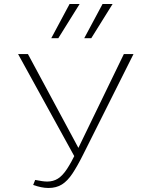

<svg xmlns="http://www.w3.org/2000/svg" viewBox="-20 -927 729 955"><path d="M221 8Q203 8 184 4Q165 0 145 -7L155 -32Q176 -28 189.5 -26Q203 -24 215 -24Q245 -24 268 -38.5Q291 -53 312.5 -85.5Q334 -118 360 -171L596 -658H644L393 -157Q365 -101 340.5 -64Q316 -27 288 -9.5Q260 8 221 8ZM354 -142 70 -658H119L382 -169ZM235 -737 326 -907H376L270 -737ZM399 -737 490 -907H540L434 -737Z"/></svg>

Font: Ysabeau ExtraLight
Style: Regular
Weight: 250
Designer: Christian Thalmann (Catharsis Fonts)
Version: Version 2.002